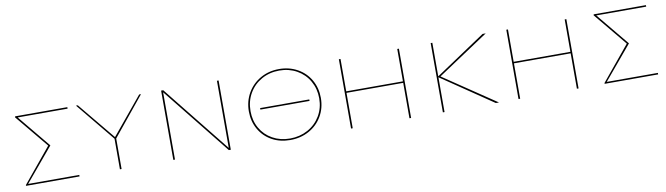

<svg xmlns="http://www.w3.org/2000/svg" viewBox="-31 -854 4338 1250"><g transform="rotate(-10 2137.5 -229.0)"><path d="M421 -448H91L269 -232L83 -10H421V0H68L67 -5L255 -233L74 -452L76 -458H421Z M699 -202V0H688V-202L478 -458H490L693 -212L896 -458H908Z M1421 -458V0H1408L1052 -445V0H1041V-458H1055L1410 -14V-458Z M1580 -225Q1580 -292 1611.5 -346.5Q1643 -401 1698 -432Q1753 -463 1821 -463Q1888 -463 1942 -433Q1996 -403 2026.5 -350Q2057 -297 2057 -231Q2057 -164 2025.5 -110Q1994 -56 1938.5 -25.5Q1883 5 1814 5Q1746 5 1693 -24.5Q1640 -54 1610 -106.5Q1580 -159 1580 -225ZM2046 -230Q2046 -293 2017 -344Q1988 -395 1936.5 -424Q1885 -453 1821 -453Q1756 -453 1703.5 -423.5Q1651 -394 1621 -342Q1591 -290 1591 -225Q1591 -162 1619.5 -112Q1648 -62 1699 -33.5Q1750 -5 1814 -5Q1879 -5 1932 -34Q1985 -63 2015.5 -114.5Q2046 -166 2046 -230ZM1656 -234H1981V-224H1656Z M2613 -458V0H2602V-234H2227V0H2216V-458H2227V-244H2602V-458Z M3173 0 2834 -230V0H2823V-458H2834V-236L3166 -458H3187L2848 -233L3194 0Z M3720 -458V0H3709V-234H3334V0H3323V-458H3334V-244H3709V-458Z M4246 -448H3916L4094 -232L3908 -10H4246V0H3893L3892 -5L4080 -233L3899 -452L3901 -458H4246Z"/></g></svg>

Font: Ysabeau SC Hairline
Style: Regular
Weight: 100
Designer: Christian Thalmann (Catharsis Fonts)
Version: Version 0.003